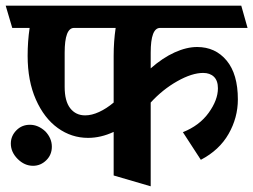

<svg xmlns="http://www.w3.org/2000/svg" viewBox="-40 -600 889 674"><path d="M0 0ZM795 -251Q795 -187 762.5 -130Q730 -73 665 -39L602 -136Q660 -159 692.5 -204Q725 -249 725 -290Q725 -317 711 -330.5Q697 -344 673 -344Q634 -344 582.5 -315Q531 -286 489 -240V54L359 16V-137Q314 -116 269 -116Q211 -116 163 -150.5Q115 -185 86 -250.5Q57 -316 57 -404Q57 -455 64 -502H3L-20 -580H807L829 -502H522Q489 -502 489 -415V-360Q531 -397 573 -416Q615 -435 652 -435Q716 -435 755.5 -387.5Q795 -340 795 -251ZM359 -240V-404Q359 -455 366 -502H220Q187 -502 187 -415V-295Q187 -245 206.5 -220Q226 -195 259 -195Q282 -195 308 -207Q334 -219 359 -240ZM142 -85Q142 -57 123 -38Q103 -18 76 -18Q46 -18 22 -42Q-2 -66 -2 -96Q-2 -123 18 -143Q37 -162 65 -162Q94 -162 119 -139Q142 -115 142 -85Z"/></svg>

Font: Sumana
Style: Bold
Weight: 700
Designer: Cyreal, Alexei Vanyashin (Devanagari), Olga Karpushina (Latin)
Foundry: Cyreal
Version: Version 1.015;PS 001.015;hotconv 1.0.70;makeotf.lib2.5.58329